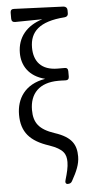

<svg xmlns="http://www.w3.org/2000/svg" viewBox="-64 -818 490 1053"><g transform="rotate(-5 181.0 -291.0)"><path d="M265 200H266C277 200 285 196 290 186C318 136 335 97 335 55C335 -8 313 -53 218 -84C134 -112 105 -150 105 -221C105 -311 158 -368 263 -368C273 -368 287 -368 301 -367C315 -366 322 -373 322 -386V-416C322 -429 315 -436 302 -435C288 -435 274 -435 266 -435C175 -435 135 -486 135 -562C135 -648 187 -702 327 -712C340 -713 347 -720 347 -732V-750C347 -762 339 -770 327 -771L55 -782C42 -783 35 -776 35 -763V-730C35 -717 42 -710 55 -710L205 -712C117 -685 66 -624 66 -538C66 -470 102 -408 192 -385C78 -366 32 -288 32 -201C32 -106 78 -53 182 -19C260 8 274 36 274 80C274 108 266 140 255 177C250 191 255 200 265 200Z"/></g></svg>

Font: 寒蝉锦书宋 CompactLight
Style: Bold
Weight: 400
Width: 4
Designer: 寒蝉锦书宋{Warren} 思源宋体{Ryoko NISHIZUKA 西塚涼子 (kana & ideographs); Frank Grießhammer (Latin, Greek & Cyrillic); Wenlong ZHANG 
Foundry: Adobe & ChillType
Version: Version 2.000;Glyphs 3.1.1 (3135)